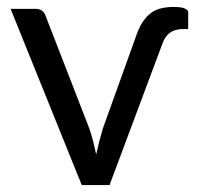

<svg xmlns="http://www.w3.org/2000/svg" viewBox="-20 -532 579 552"><path d="M369.5 -423.5Q378.5 -451 390 -468.5Q401.5 -486 415.2 -495.5Q429 -505 444.8 -508.5Q460.5 -512 478.5 -512Q504 -512 512.5 -507Q521 -502 521 -498V-448.5H506.5Q484.5 -448.5 470 -439Q455.5 -429.5 447.5 -408L295 0H215L10.5 -506.5H83Q94 -506.5 101 -501Q108 -495.5 110.5 -488L237 -162Q243.5 -143 248 -124.8Q252.5 -106.5 256.5 -88Q260.5 -106 265.2 -124.5Q270 -143 275.5 -162Z"/></svg>

Font: Lato
Style: Regular
Weight: 400
Designer: Lukasz Dziedzic with Adam Twardoch and Botio Nikoltchev
Foundry: tyPoland Lukasz Dziedzic
Version: Version 2.015; 2015-08-06; http://www.latofonts.com/